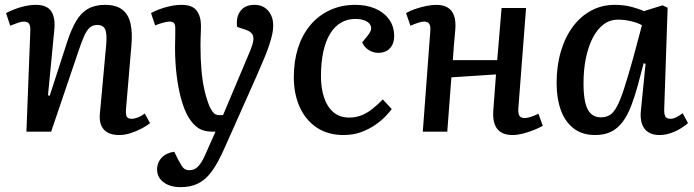

<svg xmlns="http://www.w3.org/2000/svg" viewBox="-20 -543 2862 792"><path d="M599 -35Q587 -25 565.5 -13.5Q544 -2 519.5 6Q495 14 472 14Q429 14 408.5 -8.5Q388 -31 392 -74L418 -358Q422 -405 413.5 -422.5Q405 -440 382 -440Q362 -440 349.5 -428.5Q337 -417 326.5 -393Q316 -369 303 -330L191 0H89L105 -416Q106 -436 100 -445Q94 -454 79 -454Q69 -454 55.5 -449.5Q42 -445 22 -437L5 -489Q16 -495 36.5 -503.5Q57 -512 81.5 -517.5Q106 -523 128 -523Q173 -523 191 -497Q209 -471 204 -420L178 -150L185 -148L257 -370Q274 -422 294 -456Q314 -490 343 -506.5Q372 -523 413 -523Q458 -523 483.5 -504Q509 -485 518 -447.5Q527 -410 522 -355L500 -96Q498 -72 502.5 -62.5Q507 -53 523 -53Q535 -53 550 -59Q565 -65 577 -75Z M911 57Q896 92 879 123.5Q862 155 841.5 179Q821 203 792.5 216Q764 229 725 229Q682 229 655 209Q628 189 628 156Q628 127 647.5 107Q667 87 699 83L714 114Q723 130 729 140Q735 150 742.5 154.5Q750 159 762 159Q777 159 788.5 151Q800 143 811.5 124.5Q823 106 836 74L869 0H855Q821 0 799 -14Q777 -28 757 -60Q741 -87 728.5 -130.5Q716 -174 709 -229.5Q702 -285 702 -349Q702 -360 702.5 -373.5Q703 -387 703 -401.5Q703 -416 703 -426Q703 -442 697.5 -448Q692 -454 680 -454Q670 -454 651.5 -449Q633 -444 620 -438L603 -489Q615 -496 635.5 -504Q656 -512 681 -517.5Q706 -523 729 -523Q773 -523 791 -499.5Q809 -476 809 -436Q809 -425 808.5 -412.5Q808 -400 807.5 -386Q807 -372 807 -355Q807 -300 811 -254Q815 -208 823.5 -171Q832 -134 844 -105Q851 -90 857.5 -81.5Q864 -73 871 -70.5Q878 -68 886 -68H900L1013 -336Q1023 -361 1025 -377Q1027 -393 1019.5 -403.5Q1012 -414 994 -420L958 -432Q953 -473 972 -498Q991 -523 1030 -523Q1054 -523 1071 -512Q1088 -501 1097.5 -482Q1107 -463 1107 -438Q1107 -421 1103 -402Q1099 -383 1091 -358.5Q1083 -334 1069.5 -301.5Q1056 -269 1037 -226Z M1446 -523Q1492 -523 1528 -507.5Q1564 -492 1585 -463Q1606 -434 1606 -393Q1606 -363 1588.5 -344Q1571 -325 1540 -325Q1519 -325 1500.5 -337Q1482 -349 1474 -368L1495 -394Q1514 -416 1510.5 -432Q1507 -448 1489 -456.5Q1471 -465 1446 -465Q1413 -465 1386.5 -449.5Q1360 -434 1341.5 -403.5Q1323 -373 1313.5 -329Q1304 -285 1304 -228Q1304 -180 1316.5 -141.5Q1329 -103 1355 -80.5Q1381 -58 1421 -58Q1446 -58 1469 -66.5Q1492 -75 1514.5 -92.5Q1537 -110 1559 -133L1596 -93Q1587 -81 1570 -63Q1553 -45 1527.5 -27.5Q1502 -10 1469.5 2Q1437 14 1397 14Q1333 14 1287 -16.5Q1241 -47 1216.5 -101Q1192 -155 1192 -225Q1192 -290 1209 -344Q1226 -398 1259 -438Q1292 -478 1339.5 -500.5Q1387 -523 1446 -523Z M2026 -236 1842 -224 1825 0H1724L1755 -415Q1757 -436 1750.5 -445Q1744 -454 1730 -454Q1720 -454 1706 -449.5Q1692 -445 1673 -437L1655 -489Q1670 -498 1691.5 -505.5Q1713 -513 1737 -518Q1761 -523 1779 -523Q1808 -523 1826.5 -512Q1845 -501 1853 -478Q1861 -455 1858 -420Q1855 -389 1852.5 -358Q1850 -327 1848 -295H2031L2049 -510H2150L2118 -94Q2117 -74 2123 -65Q2129 -56 2144 -56Q2154 -56 2168.5 -60.5Q2183 -65 2201 -74L2219 -24Q2203 -15 2180.5 -6Q2158 3 2135.5 8.5Q2113 14 2094 14Q2051 14 2031 -11.5Q2011 -37 2015 -89Z M2720 -96Q2719 -72 2724.5 -62.5Q2730 -53 2746 -53Q2757 -53 2770 -59.5Q2783 -66 2796 -76L2818 -35Q2807 -25 2787.5 -13Q2768 -1 2745.5 6.5Q2723 14 2700 14Q2673 14 2654.5 2.5Q2636 -9 2628 -32.5Q2620 -56 2624 -90L2643 -280L2635 -282L2611 -191Q2598 -144 2583.5 -106Q2569 -68 2549 -41Q2529 -14 2501.5 0Q2474 14 2435 14Q2381 14 2345.5 -14Q2310 -42 2293 -90Q2276 -138 2276 -200Q2276 -271 2293.5 -330.5Q2311 -390 2343 -433Q2375 -476 2419 -499.5Q2463 -523 2516 -523Q2554 -523 2586 -514.5Q2618 -506 2636 -497L2713 -521L2734 -511ZM2458 -59Q2480 -59 2495.5 -68.5Q2511 -78 2525 -104Q2539 -130 2554.5 -178Q2570 -226 2592 -304L2628 -439Q2611 -449 2583 -455.5Q2555 -462 2530 -462Q2496 -462 2470 -442.5Q2444 -423 2425.5 -387.5Q2407 -352 2397 -304Q2387 -256 2387 -199Q2387 -150 2394.5 -119Q2402 -88 2418 -73.5Q2434 -59 2458 -59Z"/></svg>

Font: Literata 18pt Medium
Style: Italic
Weight: 500
Italic angle: -2°
Designer: Latin by Veronika Burian and Jose Scaglione. Greek by Irene Vlachou. Cyrillic by Vera Evstafieva
Foundry: TypeTogether
Version: Version 3.103;gftools[0.9.29]